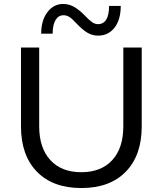

<svg xmlns="http://www.w3.org/2000/svg" viewBox="-20 -940 821 970"><path d="M391 10Q247 10 166.5 -72.5Q86 -155 86 -302V-700H178V-302Q178 -193 234 -131.5Q290 -70 391 -70Q491 -70 547 -131Q603 -192 603 -302V-700H696V-302Q696 -155 615.5 -72.5Q535 10 391 10ZM476 -760Q447 -760 422 -774.5Q397 -789 363 -825Q345 -845 331 -854Q317 -863 301 -863Q275 -863 260.5 -838.5Q246 -814 246 -770H188Q188 -837 219.5 -878.5Q251 -920 299 -920Q328 -920 354 -905.5Q380 -891 411 -859Q432 -837 446 -827.5Q460 -818 475 -818Q503 -818 517 -841.5Q531 -865 531 -910H590Q590 -840 558.5 -800Q527 -760 476 -760Z"/></svg>

Font: Goli
Style: Regular
Weight: 400
Designer: jaikishan Patel
Foundry: MagicType
Version: Version 1.000